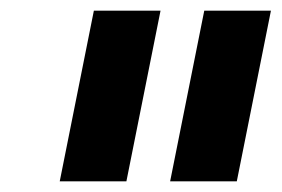

<svg xmlns="http://www.w3.org/2000/svg" viewBox="-20 -760 528 360"><path d="M92 -420 156 -740H281L217 -420ZM299 -420 363 -740H488L424 -420Z"/></svg>

Font: IBM Plex Sans Cond
Style: Bold Italic
Weight: 700
Width: 3
Italic angle: -11°
Designer: Mike Abbink, Paul van der Laan, Pieter van Rosmalen
Foundry: Bold Monday
Version: Version 1.3